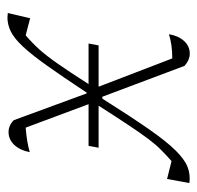

<svg xmlns="http://www.w3.org/2000/svg" viewBox="-27 -498 530 516"><g transform="rotate(-90 238.0 -240.0)"><path d="M4 4 15 -56 63 -44Q80 -59 94 -73Q108 -87 123 -107Q138 -127 159 -158.5Q180 -190 212 -240H99L104 -267H216L153 -436Q114 -433 87 -425Q92 -451 106.5 -466.5Q121 -482 141 -482Q159 -482 173 -468L245 -272H247Q290 -337 319.5 -378.5Q349 -420 371 -443.5Q393 -467 411.5 -476Q430 -485 449 -485Q452 -485 455 -484.5Q458 -484 461 -484L447 -424L401 -436Q379 -417 362.5 -398.5Q346 -380 325 -350Q304 -320 270 -267H379L374 -240H263L339 -42Q376 -42 404 -51Q400 -26 386 -10.5Q372 5 352 5Q335 5 319 -9L236 -230H231Q183 -154 150 -106.5Q117 -59 92.5 -34Q68 -9 47.5 -1Q27 7 4 4Z"/></g></svg>

Font: Piazzolla Thin
Style: Italic
Weight: 100
Italic angle: -11.3°
Designer: Juan Pablo del Peral
Foundry: Huerta Tipografica
Version: Version 1.330